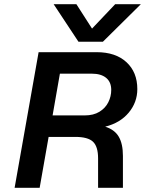

<svg xmlns="http://www.w3.org/2000/svg" viewBox="-20 -900 695 920"><path d="M473 -700H356L237 -880H346L421 -763L532 -880H655ZM341 -244H213L170 0H50L165 -650H443Q534 -650 586 -602Q638 -554 638 -473Q638 -410 597 -360.5Q556 -311 484 -293Q529 -279 549 -245Q569 -211 569 -153V0H450V-141Q450 -198 425.5 -221Q401 -244 341 -244ZM420 -547H267L232 -347H386Q428 -347 456.5 -364.5Q485 -382 499 -410Q513 -438 513 -469Q513 -507 488.5 -527Q464 -547 420 -547Z"/></svg>

Font: Overused Grotesk SemiBold
Style: Italic
Weight: 600
Italic angle: -10°
Version: Version 0.003